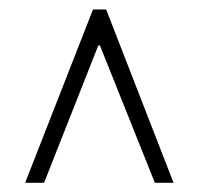

<svg xmlns="http://www.w3.org/2000/svg" viewBox="-20 -724 430 416"><path d="M34.5 -328 181.5 -703.5H210L356 -328H315.5L196.5 -625.5H193L75.5 -328Z"/></svg>

Font: Libre Caslon Condensed Medium
Style: Regular
Weight: 500
Designer: Pablo Impallari, Rodrigo Fuenzalida, Katja Schimmel, Ertekin Erdin
Foundry: Pablo Impallari, Rodrigo Fuenzalida
Version: Version 2.000; ttfautohint (v1.8.4.7-5d5b);gftools[0.9.33]